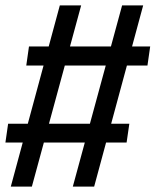

<svg xmlns="http://www.w3.org/2000/svg" viewBox="-20 -689 575 709"><path d="M430.9 -669.1H508.7L327.7 0H248.9ZM200.9 -669.1H279.7L97.7 0H19.9ZM10 -232.2H457.6L447.5 -162.7H0ZM87 -517.4H534.6L524.5 -446.9H77Z"/></svg>

Font: Fira Sans Variable
Style: Italic
Weight: 397
Italic angle: -8°
Designer: Carrois Corporate & Edenspiekermann AG
Foundry: Carrois Corporate GbR & Edenspiekermann AG
Version: Version 4.202